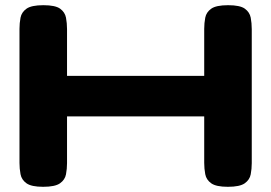

<svg xmlns="http://www.w3.org/2000/svg" viewBox="-20 -711 1044 739"><path d="M857 8Q812 8 793 -5.5Q774 -19 770 -40.5Q766 -62 766 -84V-600Q766 -622 770 -643Q774 -664 793 -677.5Q812 -691 858 -691Q904 -691 922.5 -677.5Q941 -664 945 -643Q949 -622 949 -599V-83Q949 -61 945 -40Q941 -19 922 -5.5Q903 8 857 8ZM146 8Q101 8 82 -5.5Q63 -19 59 -40.5Q55 -62 55 -84V-600Q55 -622 59 -643Q63 -664 82 -677.5Q101 -691 147 -691Q193 -691 211.5 -677.5Q230 -664 234 -643Q238 -622 238 -599V-83Q238 -61 234 -40Q230 -19 211 -5.5Q192 8 146 8ZM222 -263V-419H782V-263Z"/></svg>

Font: Fredoka Expanded
Style: Bold
Weight: 700
Width: 7
Designer: Ben Nathan
Foundry: Milena B. Brandão, Ben Nathan
Version: Version 2.001